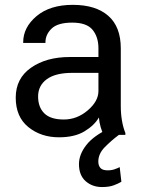

<svg xmlns="http://www.w3.org/2000/svg" viewBox="-20 -548 580 780"><path d="M43.9 -151.4Q43.9 -73.2 95.2 -31.7Q146.5 9.8 219.7 9.8Q283.2 9.8 323.5 -14.6Q363.8 -39.1 381.8 -70.8Q383.3 -51.3 388.9 -31.7Q394.5 -12.2 401.4 0H489.3V-7.8Q480.5 -29.3 475.6 -57.4Q470.7 -85.4 470.7 -117.2V-351.6Q470.7 -439.5 419.7 -483.9Q368.7 -528.3 275.9 -528.3Q183.1 -528.3 128.7 -482.7Q74.2 -437 74.2 -376V-373.5H164.6V-376Q164.6 -407.7 189.7 -431.9Q214.8 -456.1 273.4 -456.1Q332 -456.1 356 -427Q379.9 -397.9 379.9 -351.6V-316.4H263.7Q168 -316.4 106 -272.9Q43.9 -229.5 43.9 -151.4ZM134.8 -156.2Q134.8 -200.2 169.9 -226.1Q205.1 -252 273.4 -252H379.9V-178.2Q379.9 -136.7 336.4 -99.6Q293 -62.5 239.3 -62.5Q185.5 -62.5 160.2 -87.4Q134.8 -112.3 134.8 -156.2ZM426.8 -27.8Q360.4 2.9 330.6 41.3Q300.8 79.6 300.8 118.7Q300.8 164.1 327.9 188Q355 211.9 394.5 211.9Q423.3 211.9 442.1 204.8Q460.9 197.8 473.1 190.4L466.3 130.9Q459 134.8 446.3 139.4Q433.6 144 417.5 144Q396.5 144 387.9 134.3Q379.4 124.5 379.4 108.4Q379.4 76.7 405.5 50Q431.6 23.4 462.9 0Z"/></svg>

Font: Roboto Flex
Style: Regular
Weight: 400
Designer: Berlow after Robertson
Foundry: Google
Version: Version 3.200;gftools[0.9.32]